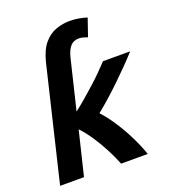

<svg xmlns="http://www.w3.org/2000/svg" viewBox="-141 -879 870 982"><g transform="rotate(-20 294.5 -388.0)"><path d="M17 0 165 -618Q181 -682 210 -716Q239 -750 276 -763Q313 -776 350 -776Q377 -776 401 -771.5Q425 -767 444 -761L411 -665Q398 -670 386.5 -673Q375 -676 364 -676Q336 -676 318.5 -657Q301 -638 291 -597L226 -328Q257 -352 287 -378Q317 -404 345.5 -429.5Q374 -455 398 -479.5Q422 -504 441 -524H589Q563 -495 533 -464.5Q503 -434 470.5 -402.5Q438 -371 403.5 -340Q369 -309 333 -280Q365 -246 396.5 -197.5Q428 -149 453.5 -97Q479 -45 494 0H349Q333 -41 310 -85Q287 -129 260 -169.5Q233 -210 205 -239L147 0Z"/></g></svg>

Font: Ubuntu Sans
Style: Bold Italic
Weight: 700
Italic angle: -13.5°
Designer: Dalton Maag Ltd
Foundry: Dalton Maag Ltd
Version: Version 1.006